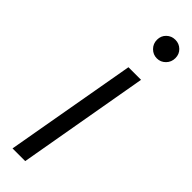

<svg xmlns="http://www.w3.org/2000/svg" viewBox="-260 -752 752 752"><g transform="rotate(45 115.5 -376.0)"><path d="M29.8 0 126 -545.9H195.8L100.1 0ZM180.2 -752Q201.2 -752 216.1 -737.5Q231 -723.1 231 -701.2Q231 -679.2 216.1 -664.1Q201.2 -648.9 180.2 -648.9Q159.2 -648.9 144 -664.1Q128.9 -679.2 128.9 -701.2Q128.9 -723.1 143.8 -737.5Q158.7 -752 180.2 -752Z"/></g></svg>

Font: SVN-Poppins Light
Style: Italic
Weight: 300
Italic angle: -10°
Designer: Ninad Kale (Devanagari), Jonny Pinhorn (Latin)
Foundry: Indian Type Foundry
Version: Version 3.002 2017